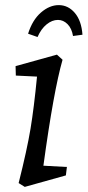

<svg xmlns="http://www.w3.org/2000/svg" viewBox="-20 -722 343 752"><path d="M125 -422 42 -426 41 -463 203 -508 225 -488Q190 -366 150 -73L242 -68L238 -35L77 10L53 -5Q86 -136 99.5 -217.5Q113 -299 125 -422ZM210 -702Q247 -702 273 -671.5Q299 -641 303 -586L266 -581Q261 -611 244.5 -627.5Q228 -644 207 -644Q184 -644 162.5 -626.5Q141 -609 127 -577L90 -590Q107 -644 140.5 -673Q174 -702 210 -702Z"/></svg>

Font: Andada Pro
Style: Italic
Weight: 400
Italic angle: -7°
Designer: Carolina Giovagnoli
Foundry: Huerta Tipografica
Version: Version 3.005; ttfautohint (v1.8.4)